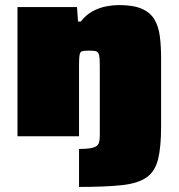

<svg xmlns="http://www.w3.org/2000/svg" viewBox="-20 -538 707 758"><path d="M292 200V50Q331 50 348.5 44.5Q366 39 370 27.5Q374 16 374 -1V-267Q374 -293 373 -307.5Q372 -322 368 -328.5Q364 -335 356 -336.5Q348 -338 334 -338Q319 -338 310 -337Q301 -336 297.5 -330.5Q294 -325 293 -312Q292 -299 292 -276V0H49V-510H284L288 -453H299Q320 -480 346.5 -494Q373 -508 400 -513Q427 -518 449 -518Q506 -518 539.5 -503.5Q573 -489 589.5 -461.5Q606 -434 611 -395Q616 -356 616 -308V-38Q616 43 604 91Q592 139 558.5 162.5Q525 186 461 193Q397 200 292 200Z"/></svg>

Font: Saira Expanded Black
Style: Regular
Weight: 900
Width: 7
Designer: Hector Gatti with collaboration of the Omnibus-Type team
Foundry: Omnibus-Type
Version: Version 1.101